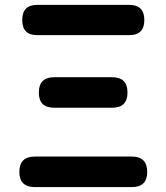

<svg xmlns="http://www.w3.org/2000/svg" viewBox="-20 -760 676 780"><path d="M515.6 0H121.1Q58.6 0 58.6 -61.5Q58.6 -124 121.1 -124H515.6Q578.1 -124 578.1 -61.5Q578.1 0 515.6 0ZM435.5 -322.3H200.2Q137.7 -322.3 137.7 -383.8Q137.7 -446.3 200.2 -446.3H435.5Q498 -446.3 498 -383.8Q498 -322.3 435.5 -322.3ZM504.9 -617.2H130.9Q70.3 -617.2 70.3 -678.7Q70.3 -740.2 130.9 -740.2H504.9Q566.4 -740.2 566.4 -678.7Q566.4 -617.2 504.9 -617.2Z"/></svg>

Font: GenSenMaruGothic TW TTF Bold
Style: Regular
Weight: 700
Version: Version 1.301